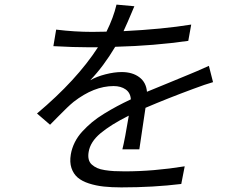

<svg xmlns="http://www.w3.org/2000/svg" viewBox="-20 -780 996 837"><path d="M587.4 -128.9H513.5Q524.5 -172.9 541.5 -275.9Q462.4 -236.2 418 -198.9Q373.6 -161.6 366.5 -117.9Q363.3 -99.4 366.7 -85.6Q370 -71.7 380.3 -62.5Q390.6 -53.3 403.8 -47.4Q416.9 -41.5 437.1 -38.4Q457.4 -35.2 477.1 -34.1Q496.8 -33 523.4 -33Q649.5 -33 785.2 -55L770.2 22Q648.4 36.9 508.9 36.9Q465.9 36.9 432 33.2Q398.1 29.5 367.7 19.7Q337.4 9.9 318.7 -6Q300.1 -22 291.5 -47.6Q283 -73.2 288.7 -106.9Q293.3 -133.9 305.9 -159.3Q318.5 -184.7 338.6 -206.5Q358.7 -228.3 381.2 -247.2Q403.8 -266 433.9 -284.4Q464.1 -302.9 490.4 -316.9Q516.7 -331 550.4 -346.9Q548.7 -375.4 527.9 -390.1Q507.1 -404.8 475.1 -404.8Q389.6 -404.8 300.8 -335.9Q286.6 -324.2 271.3 -309.5Q256 -294.7 232.2 -270.6Q208.5 -246.4 198.2 -236.2L141.3 -285.2Q314.6 -430.8 407 -573.9H367.2Q301.1 -573.9 212.7 -578.8L224.8 -650.9Q305.4 -641 382.1 -641Q422.2 -641 444.2 -642Q474.4 -702.8 487.9 -759.9L565.7 -752.8Q562.1 -744.7 553.8 -724.6Q545.5 -704.5 536.4 -683.9Q527.3 -663.4 518.5 -644.2Q689.3 -652.7 813.6 -672.9L800.8 -601.9Q653.4 -580.6 482.2 -576Q431.8 -491.1 373.2 -430Q401.6 -446.4 440 -456.1Q478.3 -465.9 510.3 -465.9Q557.2 -465.9 587.2 -443.5Q617.2 -421.2 620.7 -380Q655.2 -394.5 716.8 -419.4Q778.4 -444.2 805.4 -456Q830.6 -465.9 890.6 -492.9L908.7 -421.9Q876.8 -413 821 -392Q710.6 -351.2 614.3 -310Q611.5 -291.5 601.4 -223.4Q591.3 -155.2 587.4 -128.9Z"/></svg>

Font: Karasuma Gothic
Style: Italic
Weight: 400
Italic angle: -9.39999°
Designer: Rasmus Andersson / Ryoko Nishizuka
Foundry: Genbu
Version: Version 1.00